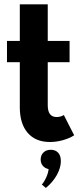

<svg xmlns="http://www.w3.org/2000/svg" viewBox="-20 -660 381 912"><path d="M217.3 14.5Q149.1 14.5 111.6 -28.9Q74.1 -72.3 74.1 -150.5V-364.5H13.2V-465.5H74.1V-639.5H206.8V-465.5H310.5V-364.5H206.8V-160Q206.8 -104.1 249.1 -104.1Q268.2 -104.1 283.2 -113.6L332.3 -17.3Q309.5 -2.7 278.4 5.9Q247.3 14.5 217.3 14.5ZM178.6 216.4Q184.1 210.9 189.3 202.3Q194.5 193.6 199.1 183.9Q203.6 174.1 206.8 163.4Q210 152.7 210.9 143.2Q193.6 139.5 183.4 127.5Q173.2 115.5 173.2 97.7Q173.2 77.3 186.4 64.3Q199.5 51.4 221.4 51.4Q242.7 51.4 255.9 65Q269.1 78.6 269.1 105.5Q269.1 121.4 264.1 138.2Q259.1 155 249.8 171.6Q240.5 188.2 227.3 203.9Q214.1 219.5 197.7 232.7Z"/></svg>

Font: Spartan
Style: Bold
Weight: 700
Designer: Matt Bailey, Mirko Velimirovic
Foundry: Matt Bailey
Version: Version 1.005